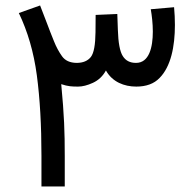

<svg xmlns="http://www.w3.org/2000/svg" viewBox="-20 -672 699 692"><path d="M471.2 -359.9C506.8 -359.9 535.2 -370.1 555.2 -391.1C595.7 -432.1 610.4 -503.9 610.4 -582C610.4 -603 609.4 -624.5 607.4 -646L523.4 -638.7C527.3 -616.7 530.8 -586.9 530.8 -558.1C530.8 -501.5 517.6 -445.3 470.2 -445.3C448.2 -445.3 432.6 -453.6 422.4 -470.2C412.1 -486.3 406.2 -518.1 404.8 -564.5L402.8 -621.6L324.7 -618.2L324.2 -555.7C323.7 -510.7 318.4 -481 307.6 -466.8C296.4 -452.6 279.3 -445.3 255.9 -445.3C231.9 -445.8 214.8 -453.6 203.6 -469.2C192.4 -484.9 182.6 -502.9 174.3 -523.9C165 -546.9 156.7 -567.9 149.9 -586.4C143.1 -604.5 134.8 -626.5 124.5 -652.3L47.9 -625C79.6 -559.1 101.6 -484.4 112.8 -400.4C124 -316.4 129.4 -219.7 129.4 -110.8V0H213.4V-109.4C213.4 -197.8 211.4 -254.9 200.7 -368.7C225.6 -360.4 239.7 -359.9 261.7 -359.9C276.9 -359.9 294.9 -364.3 314.9 -373.5C335 -382.8 350.6 -397.5 361.8 -418C384.8 -376.5 427.7 -359.9 471.2 -359.9Z"/></svg>

Font: Vazirmatn
Style: Regular
Weight: 400
Designer: Saber Rastikerdar
Foundry: Saber Rastikerdar
Version: Version 33.003